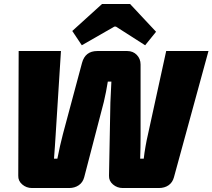

<svg xmlns="http://www.w3.org/2000/svg" viewBox="-20 -947 1070 967"><path d="M1030 -690 856 -54Q849 -28 829 -14Q809 0 780 0H598Q570 0 549 -18Q528 -36 529 -62L536 -431Q537 -460 538.5 -484Q540 -508 541 -536H523Q519 -511 514 -485Q509 -459 503 -434L404 -54Q397 -28 376.5 -14Q356 0 328 0H141Q113 0 92 -18Q71 -36 72 -62L74 -690H287L260 -263Q259 -238 256.5 -209.5Q254 -181 252 -148H269Q275 -180 282.5 -212.5Q290 -245 297 -272L393 -630Q409 -690 470 -690H621Q650 -690 669 -670.5Q688 -651 688 -622V-262Q688 -235 687.5 -205Q687 -175 686 -148H704Q707 -176 713 -210Q719 -244 725 -269L817 -690ZM635 -927 766 -787 711 -719 564 -813H556L392 -719L344 -791L494 -927Z"/></svg>

Font: Exo 2 Black
Style: Italic
Weight: 900
Italic angle: -8°
Designer: Natanael Gama
Foundry: Natanael Gama
Version: Version 2.010